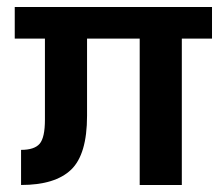

<svg xmlns="http://www.w3.org/2000/svg" viewBox="-20 -527 637 547"><path d="M584 -417H498V0H378V-417H228V-197Q228 -87 182.5 -43.5Q137 0 40 0V-100Q78 -100 93 -117.5Q108 -135 108 -186V-417H22V-507H584Z"/></svg>

Font: Hind Kochi SemiBold
Style: Regular
Weight: 600
Designer: Dhruvi Tolia
Foundry: Indian Type Foundry
Version: Version 0.702;PS 1.0;hotconv 1.0.81;makeotf.lib2.5.63406